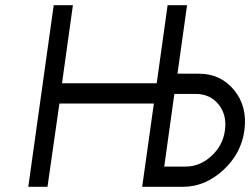

<svg xmlns="http://www.w3.org/2000/svg" viewBox="-20 -720 970 740"><path d="M89 0H163L209 -321H573L528 0H685Q770 0 840 -64Q910 -128 922 -218Q934 -309 883 -372Q831 -436 746 -436H664L701 -700H626L584 -399H219L261 -700H187ZM652 -358H734Q790 -358 823 -317Q855 -276 847 -218Q839 -159 795 -119Q751 -78 695 -78H613Z"/></svg>

Font: Unageo
Style: Regular-Italic
Weight: 400
Designer: Richard Sepsi
Foundry: Richard Sepsi
Version: Version 2.000